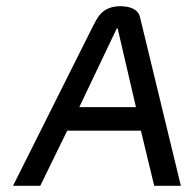

<svg xmlns="http://www.w3.org/2000/svg" viewBox="-20 -600 627 620"><path d="M432 -545C426 -570 400 -580 368 -580C306 -579 293 -539 278 -511L22 0H110L197 -178H435L478 0H564ZM357 -508H360L419 -254H236Z"/></svg>

Font: Charger
Style: BdIt
Weight: 400
Designer: Jasper
Foundry: Cannot Into Space Fonts
Version: Version 0.98